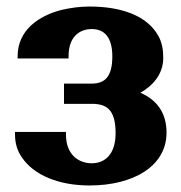

<svg xmlns="http://www.w3.org/2000/svg" viewBox="-20 -558 553 588"><path d="M26 -146C26 -119 33 -96 47 -76C84 -21 161 10 254 10C322 10 380 -5 422 -32C459 -56 490 -95 490 -152C490 -215 458 -253 410 -274C447 -295 480 -330 480 -381C480 -406 476 -428 465 -448C430 -511 350 -538 254 -538C224 -538 197 -534 170 -528C101 -511 34 -467 34 -386V-379H190V-386C190 -446 224 -469 261 -469C298 -469 324 -446 324 -385C324 -323 301 -302 261 -302H176V-240H261C307 -240 334 -222 334 -150C334 -85 301 -58 261 -58C222 -58 182 -83 182 -146V-154H26Z"/></svg>

Font: Aerodynamic
Style: Bd
Weight: 500
Designer: Google
Version: Version 2.000980; 2014